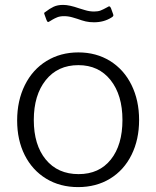

<svg xmlns="http://www.w3.org/2000/svg" viewBox="-20 -754 638 784"><path d="M50 -262Q50 -343 81.5 -406.5Q113 -470 170 -505Q227 -540 300 -540Q373 -540 429.5 -505Q486 -470 517 -407Q548 -344 548 -264Q548 -184 517 -121.5Q486 -59 429.5 -24.5Q373 10 299 10Q225 10 168.5 -24.5Q112 -59 81 -120.5Q50 -182 50 -262ZM480 -264Q480 -366 431.5 -427Q383 -488 300 -488Q216 -488 167 -427Q118 -366 118 -264Q118 -162 167 -102.5Q216 -43 301 -43Q385 -43 432.5 -102.5Q480 -162 480 -264ZM364 -663Q345 -663 330 -666.5Q315 -670 296 -677Q293 -678 276 -683Q259 -688 242 -688Q225 -688 214 -683.5Q203 -679 194.5 -674Q186 -669 183 -667L177 -664Q173 -664 170 -672L162 -694Q160 -699 160.5 -701Q161 -703 165 -705Q183 -719 199 -726.5Q215 -734 238 -734Q263 -734 303 -720Q307 -719 326 -713Q345 -707 364 -707Q380 -707 390.5 -711Q401 -715 419 -725Q423 -728 426 -728Q430 -728 433 -721L442 -696L443 -692Q443 -687 436 -683Q405 -663 364 -663Z"/></svg>

Font: Libre Franklin Light
Style: Regular
Weight: 300
Designer: Pablo Impallari, Rodrigo Fuenzalida
Foundry: Impallari Type
Version: Version 1.002; ttfautohint (v1.5)